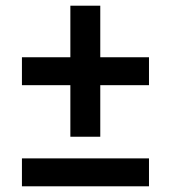

<svg xmlns="http://www.w3.org/2000/svg" viewBox="-20 -646 600 674"><path d="M227 -626H332V-166H227ZM503 -445V-347H57V-445ZM503 -90V8H57V-90Z"/></svg>

Font: Roboto Serif SemiBold
Style: Regular
Weight: 600
Designer: Greg Gazdowicz
Foundry: Commercial Type
Version: Version 1.008